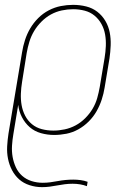

<svg xmlns="http://www.w3.org/2000/svg" viewBox="-20 -548 540 791"><path d="M153 223Q127 223 102 215Q77 207 59 191Q41 175 29.5 153Q18 131 13 106Q8 81 9.5 54.5Q11 28 15 2L71 -333Q75 -358 83 -383Q91 -408 104.5 -431Q118 -454 137.5 -473.5Q157 -493 181 -505.5Q205 -518 230.5 -523Q256 -528 281 -528Q309 -528 335 -521.5Q361 -515 381 -499.5Q401 -484 414 -462Q427 -440 432 -414.5Q437 -389 436 -361.5Q435 -334 431 -307L411 -187Q407 -162 399 -137.5Q391 -113 378 -90Q365 -67 345.5 -47.5Q326 -28 302.5 -15Q279 -2 253.5 3Q228 8 203 8Q175 8 148.5 0.5Q122 -7 102.5 -24Q83 -41 70.5 -65Q58 -89 55 -116L35 5Q31 28 29.5 52Q28 76 32 98.5Q36 121 45.5 141.5Q55 162 71.5 176.5Q88 191 110 198Q132 205 156 205Q172 205 187 203Q202 201 218 198Q234 195 250 193.5Q266 192 282 192Q297 192 312 194Q327 196 341 201L338 219Q325 214 310 211.5Q295 209 279 209Q263 209 247 211Q231 213 215.5 216Q200 219 184.5 221Q169 223 153 223ZM200 -10Q223 -10 246.5 -15Q270 -20 291.5 -31.5Q313 -43 331 -61Q349 -79 361.5 -100Q374 -121 380.5 -144Q387 -167 391 -190L411 -310Q415 -334 416 -358.5Q417 -383 413 -406Q409 -429 398 -449Q387 -469 369.5 -483.5Q352 -498 329 -504Q306 -510 281 -510Q258 -510 234.5 -505Q211 -500 190 -488.5Q169 -477 151 -459Q133 -441 120.5 -420Q108 -399 101 -376Q94 -353 90 -330L71 -211Q67 -187 66 -162.5Q65 -138 69 -115Q73 -92 83.5 -71.5Q94 -51 111.5 -36.5Q129 -22 152 -16Q175 -10 200 -10Z"/></svg>

Font: Iosevka Thin Oblique
Style: Regular
Weight: 100
Italic angle: -9°
Monospace: yes
Designer: Belleve Invis
Foundry: Belleve Invis
Version: Version 32.5.0; ttfautohint (v1.8.4)